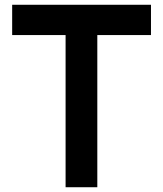

<svg xmlns="http://www.w3.org/2000/svg" viewBox="-20 -785 684 805"><path d="M255 -638H31V-765H613V-638H388V0H255Z"/></svg>

Font: Application Semibold
Style: Regular
Weight: 600
Designer: Wei Huang
Foundry: Wei Huang
Version: Version 0.012